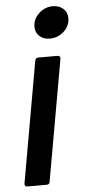

<svg xmlns="http://www.w3.org/2000/svg" viewBox="-55 -807 383 839"><g transform="rotate(-5 136.5 -387.5)"><path d="M129 -12Q128 0 115 0H31Q24 0 21 -4Q18 -8 19 -14L113 -546Q116 -557 127 -557H211Q218 -557 221 -553Q224 -549 223 -543ZM122 -692Q122 -726 148.5 -750.5Q175 -775 209 -775Q237 -775 255 -759Q273 -743 273 -717Q273 -683 246.5 -659Q220 -635 185 -635Q157 -635 139.5 -651Q122 -667 122 -692Z"/></g></svg>

Font: Open Sauce Two Medium Italic
Style: Regular
Weight: 500
Italic angle: -10°
Designer: Alfredo Marco Pradil
Foundry: Creative Sauce Fz LLC
Version: Version 1.477